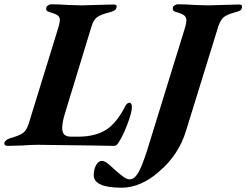

<svg xmlns="http://www.w3.org/2000/svg" viewBox="-58 -675 1148 895"><path d="M-38 -7Q-38 -13 -30.5 -20Q-23 -27 -10 -31Q30 -42 47.5 -54Q65 -66 75 -96L216 -553Q221 -573 221 -582Q221 -596 210.5 -603.5Q200 -611 172 -619Q153 -623 158 -640Q159 -646 166.5 -650.5Q174 -655 181 -655Q217 -655 256 -652Q302 -650 322 -650Q342 -650 394 -652Q450 -654 472 -654Q490 -654 485 -640Q483 -631 476.5 -627Q470 -623 458 -619Q413 -608 395.5 -595.5Q378 -583 369 -553L245 -147Q232 -105 232 -79Q232 -57 242 -47.5Q252 -38 273 -38H309Q389 -38 443 -74Q489 -108 525 -178Q533 -196 546 -196Q551 -196 554 -190.5Q557 -185 557 -178Q557 -151 535.5 -95Q514 -39 496 -13Q491 -4 486 0.5Q481 5 473 5L353 3Q128 0 119 0Q87 0 49 3Q-1 5 -22 5Q-38 5 -38 -7ZM379 143Q379 114 390 94.5Q401 75 417 75Q428 75 442 85.5Q456 96 479 118Q504 140 519 150.5Q534 161 547 161Q571 161 591.5 121Q612 81 642 -20L806 -551Q811 -571 811 -580Q811 -595 800 -603.5Q789 -612 762 -619Q744 -624 748 -640Q749 -646 756.5 -650.5Q764 -655 771 -655Q809 -655 846 -652Q894 -650 913 -650Q930 -650 980 -652Q1034 -654 1057 -654Q1073 -654 1070 -640Q1068 -631 1062 -626.5Q1056 -622 1043 -619Q1000 -608 984.5 -594.5Q969 -581 959 -550L810 -68Q776 47 682 126Q643 161 598.5 180.5Q554 200 509 200Q381 200 379 143Z"/></svg>

Font: EB Garamond
Style: Bold Italic
Weight: 700
Italic angle: -17.2°
Designer: Georg Duffner and Octavio Pardo
Foundry: Georg Duffner
Version: Version 1.000